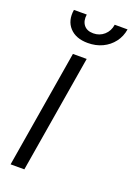

<svg xmlns="http://www.w3.org/2000/svg" viewBox="-141 -783 582 838"><g transform="rotate(20 150.0 -364.0)"><path d="M22 0 112.8 -545.9H176.8L85.9 0ZM156.7 -612.8Q101.1 -612.8 72 -644.8Q43 -676.8 51.3 -728H110.8Q106.4 -697.8 120.8 -679.2Q135.3 -660.6 165 -660.6Q194.3 -660.6 215.3 -679.2Q236.3 -697.8 240.7 -728H300.3Q294.9 -693.8 274.9 -667.7Q254.9 -641.6 224.6 -627.2Q194.3 -612.8 156.7 -612.8Z"/></g></svg>

Font: Inter Tight Light
Style: Italic
Weight: 300
Italic angle: -9.39999°
Designer: Rasmus Andersson
Foundry: rsms
Version: Version 3.004